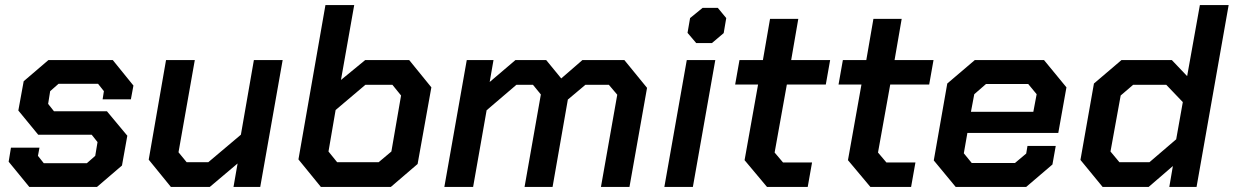

<svg xmlns="http://www.w3.org/2000/svg" viewBox="-20 -734 4845 754"><path d="M14 -99 23 -154H135L129 -122L152 -93H321L354 -122L363 -176L340 -205H130L52 -300L73 -415L170 -498H423L504 -398L494 -344H383L388 -376L365 -405H210L177 -376L169 -326L192 -297H400L480 -201L459 -84L361 0H95Z M564 -107 632 -498H745L681 -136L713 -97H798L926 -205L977 -498H1090L1002 0H897L913 -92L804 0H651Z M1152 -108 1258 -714H1371L1319 -420L1414 -498H1587L1674 -391L1620 -90L1515 0H1240ZM1467 -97 1517 -139 1555 -359 1521 -401H1415L1298 -302L1270 -139L1304 -97Z M1813 -498H1918L1903 -412L2004 -498H2125L2184 -426L2267 -498H2432L2521 -389L2452 0H2340L2404 -362L2371 -401H2279L2210 -343L2150 0H2040L2104 -363L2073 -401H2008L1891 -301L1838 0H1725Z M2680 -605 2690 -663 2739 -703H2799L2832 -663L2822 -604L2776 -565H2714ZM2677 -498H2789L2701 0H2589Z M2904 -105 2957 -402H2867L2884 -498H2976L3004 -660H3115L3087 -498H3240L3223 -402H3070L3022 -135L3055 -96H3169L3152 0H2992Z M3310 -105 3363 -402H3273L3290 -498H3382L3410 -660H3521L3493 -498H3646L3629 -402H3476L3428 -135L3461 -96H3575L3558 0H3398Z M3647 -104 3700 -406 3808 -498H4080L4168 -391L4136 -212H3779L3765 -132L3796 -94H3966L4010 -131L4015 -161H4126L4113 -88L4010 0H3733ZM4038 -295 4051 -364 4018 -404H3852L3806 -364L3793 -295Z M4223 -106 4276 -406 4384 -498H4582L4642 -435L4692 -714H4805L4679 0H4572L4586 -82L4491 0H4310ZM4494 -97 4599 -187 4625 -333 4560 -401H4430L4381 -359L4341 -139L4376 -97Z"/></svg>

Font: Chakra Petch SemiBold
Style: Italic
Weight: 600
Italic angle: -10°
Designer: Katatrad Aksorn Co.,Ltd.
Foundry: Cadson Demak Co.,Ltd.
Version: Version 1.000; ttfautohint (v1.6)